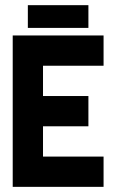

<svg xmlns="http://www.w3.org/2000/svg" viewBox="-20 -726 481 746"><path d="M29.4 -29.4H58.8V0H29.4ZM58.8 -29.4H88.2V0H58.8ZM88.2 -29.4H117.6V0H88.2ZM117.6 -29.4H147.1V0H117.6ZM117.6 -58.8H147.1V-29.4H117.6ZM88.2 -58.8H117.6V-29.4H88.2ZM58.8 -58.8H88.2V-29.4H58.8ZM29.4 -58.8H58.8V-29.4H29.4ZM29.4 -88.2H58.8V-58.8H29.4ZM29.4 -117.6H58.8V-88.2H29.4ZM29.4 -147.1H58.8V-117.6H29.4ZM29.4 -176.5H58.8V-147.1H29.4ZM29.4 -205.9H58.8V-176.5H29.4ZM29.4 -235.3H58.8V-205.9H29.4ZM29.4 -264.7H58.8V-235.3H29.4ZM58.8 -264.7H88.2V-235.3H58.8ZM58.8 -294.1H88.2V-264.7H58.8ZM58.8 -323.5H88.2V-294.1H58.8ZM88.2 -323.5H117.6V-294.1H88.2ZM88.2 -294.1H117.6V-264.7H88.2ZM117.6 -294.1H147.1V-264.7H117.6ZM117.6 -264.7H147.1V-235.3H117.6ZM117.6 -235.3H147.1V-205.9H117.6ZM117.6 -205.9H147.1V-176.5H117.6ZM117.6 -176.5H147.1V-147.1H117.6ZM117.6 -147.1H147.1V-117.6H117.6ZM117.6 -117.6H147.1V-88.2H117.6ZM117.6 -88.2H147.1V-58.8H117.6ZM88.2 -88.2H117.6V-58.8H88.2ZM88.2 -117.6H117.6V-88.2H88.2ZM88.2 -147.1H117.6V-117.6H88.2ZM88.2 -176.5H117.6V-147.1H88.2ZM88.2 -205.9H117.6V-176.5H88.2ZM88.2 -235.3H117.6V-205.9H88.2ZM88.2 -264.7H117.6V-235.3H88.2ZM58.8 -235.3H88.2V-205.9H58.8ZM58.8 -205.9H88.2V-176.5H58.8ZM58.8 -176.5H88.2V-147.1H58.8ZM58.8 -147.1H88.2V-117.6H58.8ZM58.8 -117.6H88.2V-88.2H58.8ZM58.8 -88.2H88.2V-58.8H58.8ZM29.4 -588.2H58.8V-558.8H29.4ZM29.4 -558.8H58.8V-529.4H29.4ZM29.4 -500H58.8V-470.6H29.4ZM29.4 -470.6H58.8V-441.2H29.4ZM29.4 -441.2H58.8V-411.8H29.4ZM29.4 -411.8H58.8V-382.4H29.4ZM29.4 -382.4H58.8V-352.9H29.4ZM29.4 -352.9H58.8V-323.5H29.4ZM29.4 -323.5H58.8V-294.1H29.4ZM29.4 -294.1H58.8V-264.7H29.4ZM58.8 -411.8H88.2V-382.4H58.8ZM58.8 -441.2H88.2V-411.8H58.8ZM58.8 -470.6H88.2V-441.2H58.8ZM58.8 -500H88.2V-470.6H58.8ZM58.8 -529.4H88.2V-500H58.8ZM29.4 -529.4H58.8V-500H29.4ZM58.8 -588.2H88.2V-558.8H58.8ZM88.2 -588.2H117.6V-558.8H88.2ZM88.2 -558.8H117.6V-529.4H88.2ZM117.6 -529.4H147.1V-500H117.6ZM117.6 -558.8H147.1V-529.4H117.6ZM117.6 -588.2H147.1V-558.8H117.6ZM117.6 -500H147.1V-470.6H117.6ZM117.6 -470.6H147.1V-441.2H117.6ZM117.6 -441.2H147.1V-411.8H117.6ZM117.6 -411.8H147.1V-382.4H117.6ZM117.6 -382.4H147.1V-352.9H117.6ZM117.6 -352.9H147.1V-323.5H117.6ZM117.6 -323.5H147.1V-294.1H117.6ZM88.2 -352.9H117.6V-323.5H88.2ZM88.2 -382.4H117.6V-352.9H88.2ZM88.2 -411.8H117.6V-382.4H88.2ZM58.8 -382.4H88.2V-352.9H58.8ZM58.8 -352.9H88.2V-323.5H58.8ZM88.2 -441.2H117.6V-411.8H88.2ZM88.2 -529.4H117.6V-500H88.2ZM88.2 -500H117.6V-470.6H88.2ZM88.2 -470.6H117.6V-441.2H88.2ZM58.8 -558.8H88.2V-529.4H58.8ZM147.1 -29.4H176.5V0H147.1ZM147.1 -58.8H176.5V-29.4H147.1ZM147.1 -88.2H176.5V-58.8H147.1ZM147.1 -117.6H176.5V-88.2H147.1ZM176.5 -117.6H205.9V-88.2H176.5ZM205.9 -117.6H235.3V-88.2H205.9ZM235.3 -117.6H264.7V-88.2H235.3ZM264.7 -117.6H294.1V-88.2H264.7ZM264.7 -58.8H294.1V-29.4H264.7ZM235.3 -58.8H264.7V-29.4H235.3ZM205.9 -58.8H235.3V-29.4H205.9ZM176.5 -58.8H205.9V-29.4H176.5ZM176.5 -88.2H205.9V-58.8H176.5ZM205.9 -88.2H235.3V-58.8H205.9ZM235.3 -88.2H264.7V-58.8H235.3ZM264.7 -88.2H294.1V-58.8H264.7ZM264.7 -29.4H294.1V0H264.7ZM235.3 -29.4H264.7V0H235.3ZM205.9 -29.4H235.3V0H205.9ZM176.5 -29.4H205.9V0H176.5ZM147.1 -588.2H176.5V-558.8H147.1ZM176.5 -588.2H205.9V-558.8H176.5ZM205.9 -588.2H235.3V-558.8H205.9ZM235.3 -588.2H264.7V-558.8H235.3ZM264.7 -588.2H294.1V-558.8H264.7ZM264.7 -558.8H294.1V-529.4H264.7ZM264.7 -529.4H294.1V-500H264.7ZM264.7 -500H294.1V-470.6H264.7ZM235.3 -500H264.7V-470.6H235.3ZM205.9 -500H235.3V-470.6H205.9ZM176.5 -500H205.9V-470.6H176.5ZM147.1 -500H176.5V-470.6H147.1ZM147.1 -529.4H176.5V-500H147.1ZM147.1 -558.8H176.5V-529.4H147.1ZM176.5 -558.8H205.9V-529.4H176.5ZM205.9 -558.8H235.3V-529.4H205.9ZM235.3 -558.8H264.7V-529.4H235.3ZM235.3 -529.4H264.7V-500H235.3ZM205.9 -529.4H235.3V-500H205.9ZM176.5 -529.4H205.9V-500H176.5ZM294.1 -588.2H323.5V-558.8H294.1ZM323.5 -588.2H352.9V-558.8H323.5ZM352.9 -588.2H382.4V-558.8H352.9ZM352.9 -558.8H382.4V-529.4H352.9ZM352.9 -529.4H382.4V-500H352.9ZM352.9 -500H382.4V-470.6H352.9ZM323.5 -500H352.9V-470.6H323.5ZM294.1 -500H323.5V-470.6H294.1ZM294.1 -529.4H323.5V-500H294.1ZM294.1 -558.8H323.5V-529.4H294.1ZM323.5 -558.8H352.9V-529.4H323.5ZM323.5 -529.4H352.9V-500H323.5ZM294.1 -117.6H323.5V-88.2H294.1ZM323.5 -117.6H352.9V-88.2H323.5ZM352.9 -117.6H382.4V-88.2H352.9ZM352.9 -88.2H382.4V-58.8H352.9ZM352.9 -58.8H382.4V-29.4H352.9ZM352.9 -29.4H382.4V0H352.9ZM323.5 -29.4H352.9V0H323.5ZM294.1 -29.4H323.5V0H294.1ZM294.1 -58.8H323.5V-29.4H294.1ZM294.1 -88.2H323.5V-58.8H294.1ZM323.5 -88.2H352.9V-58.8H323.5ZM323.5 -58.8H352.9V-29.4H323.5ZM147.1 -323.5H176.5V-294.1H147.1ZM147.1 -352.9H176.5V-323.5H147.1ZM147.1 -294.1H176.5V-264.7H147.1ZM147.1 -264.7H176.5V-235.3H147.1ZM176.5 -264.7H205.9V-235.3H176.5ZM205.9 -264.7H235.3V-235.3H205.9ZM235.3 -264.7H264.7V-235.3H235.3ZM264.7 -264.7H294.1V-235.3H264.7ZM264.7 -294.1H294.1V-264.7H264.7ZM264.7 -323.5H294.1V-294.1H264.7ZM264.7 -352.9H294.1V-323.5H264.7ZM235.3 -352.9H264.7V-323.5H235.3ZM205.9 -352.9H235.3V-323.5H205.9ZM176.5 -352.9H205.9V-323.5H176.5ZM176.5 -323.5H205.9V-294.1H176.5ZM176.5 -294.1H205.9V-264.7H176.5ZM205.9 -294.1H235.3V-264.7H205.9ZM235.3 -294.1H264.7V-264.7H235.3ZM235.3 -323.5H264.7V-294.1H235.3ZM205.9 -323.5H235.3V-294.1H205.9ZM294.1 -352.9H323.5V-323.5H294.1ZM294.1 -323.5H323.5V-294.1H294.1ZM294.1 -294.1H323.5V-264.7H294.1ZM294.1 -264.7H323.5V-235.3H294.1ZM205.9 -676.5H235.3V-647.1H205.9ZM176.5 -647.1H205.9V-617.6H176.5ZM176.5 -705.9H205.9V-676.5H176.5ZM147.1 -676.5H176.5V-647.1H147.1ZM176.5 -676.5H205.9V-647.1H176.5ZM205.9 -705.9H235.3V-676.5H205.9ZM147.1 -705.9H176.5V-676.5H147.1ZM147.1 -647.1H176.5V-617.6H147.1ZM205.9 -647.1H235.3V-617.6H205.9ZM235.3 -705.9H264.7V-676.5H235.3ZM264.7 -705.9H294.1V-676.5H264.7ZM264.7 -676.5H294.1V-647.1H264.7ZM264.7 -647.1H294.1V-617.6H264.7ZM235.3 -647.1H264.7V-617.6H235.3ZM235.3 -676.5H264.7V-647.1H235.3ZM294.1 -705.9H323.5V-676.5H294.1ZM294.1 -676.5H323.5V-647.1H294.1ZM294.1 -647.1H323.5V-617.6H294.1ZM117.6 -705.9H147.1V-676.5H117.6ZM117.6 -676.5H147.1V-647.1H117.6ZM117.6 -647.1H147.1V-617.6H117.6ZM88.2 -647.1H117.6V-617.6H88.2ZM88.2 -676.5H117.6V-647.1H88.2ZM88.2 -705.9H117.6V-676.5H88.2Z"/></svg>

Font: Jersey 20
Style: Regular
Weight: 400
Designer: Sarah Cadigan-Fried
Version: Version 1.000; ttfautohint (v1.8.4.7-5d5b)